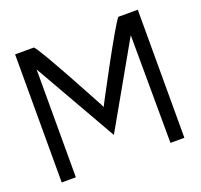

<svg xmlns="http://www.w3.org/2000/svg" viewBox="-104 -691 839 803"><g transform="rotate(-20 315.5 -290.0)"><path d="M40 -5H103V-485L313 -117L522 -485L524 -5H586V-575H500C478 -556 317 -250 317 -250L313 -241L309 -250C309 -250 147 -554 124 -575H40Z"/></g></svg>

Font: Charger Sport
Style: Lit
Weight: 300
Designer: Jasper
Foundry: Cannot Into Space Fonts
Version: Version 1.1